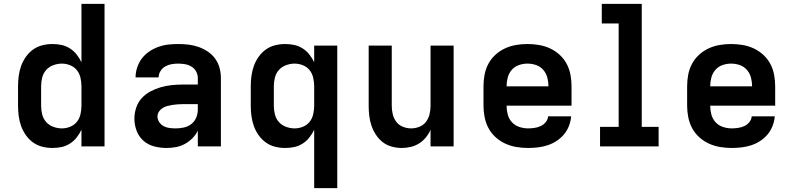

<svg xmlns="http://www.w3.org/2000/svg" viewBox="-20 -755 4090 990"><path d="M251 8Q224 8 198 1.5Q172 -5 150.5 -20.5Q129 -36 113.5 -58Q98 -80 89 -105Q80 -130 76.5 -156.5Q73 -183 73 -210V-310Q73 -337 76.5 -363.5Q80 -390 89 -415Q98 -440 113.5 -462Q129 -484 150.5 -499.5Q172 -515 198 -521.5Q224 -528 251 -528Q275 -528 298 -523Q321 -518 341 -505Q361 -492 375.5 -473.5Q390 -455 400 -434V-735H519V0H400V-86Q390 -65 375.5 -46.5Q361 -28 341 -15Q321 -2 298 3Q275 8 251 8ZM299 -93Q321 -93 342 -101.5Q363 -110 376.5 -127Q390 -144 395 -166Q400 -188 400 -210V-310Q400 -332 395 -354Q390 -376 376.5 -393Q363 -410 342 -418.5Q321 -427 299 -427Q277 -427 255 -419Q233 -411 218 -394Q203 -377 197.5 -355Q192 -333 192 -310V-210Q192 -187 197.5 -165Q203 -143 218 -126Q233 -109 255 -101Q277 -93 299 -93Z M839 8Q807 8 775.5 0Q744 -8 720 -29Q696 -50 684.5 -80.5Q673 -111 673 -143Q673 -171 682 -199Q691 -227 710.5 -248.5Q730 -270 755.5 -283.5Q781 -297 808.5 -305Q836 -313 864.5 -316Q893 -319 922 -319H1000V-352Q1000 -370 991.5 -386Q983 -402 967.5 -411.5Q952 -421 934 -424Q916 -427 898 -427Q881 -427 864 -424Q847 -421 832 -412.5Q817 -404 807.5 -388.5Q798 -373 798 -356H679Q679 -356 679 -356Q679 -356 679 -356Q679 -382 687.5 -407.5Q696 -433 711.5 -453.5Q727 -474 749 -489Q771 -504 795.5 -513Q820 -522 846 -525Q872 -528 898 -528Q925 -528 951.5 -525Q978 -522 1003.5 -513Q1029 -504 1051.5 -489Q1074 -474 1089.5 -452.5Q1105 -431 1112 -405Q1119 -379 1119 -352V0H1000V-81Q989 -59 971.5 -41.5Q954 -24 932.5 -12.5Q911 -1 887 3.5Q863 8 839 8ZM886 -93Q907 -93 928 -97.5Q949 -102 966 -115Q983 -128 991.5 -148Q1000 -168 1000 -189V-218H922Q909 -218 895.5 -217Q882 -216 869 -214Q856 -212 843 -208.5Q830 -205 818.5 -198Q807 -191 799.5 -179.5Q792 -168 792 -155Q792 -139 801 -125.5Q810 -112 824 -104.5Q838 -97 854 -95Q870 -93 886 -93Z M1600 215V-86Q1590 -65 1575.5 -46.5Q1561 -28 1541 -15Q1521 -2 1498 3Q1475 8 1451 8Q1424 8 1398 1.5Q1372 -5 1350.5 -20.5Q1329 -36 1313.5 -58Q1298 -80 1289 -105Q1280 -130 1276.5 -156.5Q1273 -183 1273 -210V-310Q1273 -337 1276.5 -363.5Q1280 -390 1289 -415Q1298 -440 1313.5 -462Q1329 -484 1350.5 -499.5Q1372 -515 1398 -521.5Q1424 -528 1451 -528Q1475 -528 1498 -523Q1521 -518 1541 -505Q1561 -492 1575.5 -473.5Q1590 -455 1600 -434V-520H1719V215ZM1499 -93Q1521 -93 1542 -101.5Q1563 -110 1576.5 -127Q1590 -144 1595 -166Q1600 -188 1600 -210V-310Q1600 -332 1595 -354Q1590 -376 1576.5 -393Q1563 -410 1542 -418.5Q1521 -427 1499 -427Q1477 -427 1455 -419Q1433 -411 1418 -394Q1403 -377 1397.5 -355Q1392 -333 1392 -310V-210Q1392 -187 1397.5 -165Q1403 -143 1418 -126Q1433 -109 1455 -101Q1477 -93 1499 -93Z M2052 8Q2026 8 2000 1Q1974 -6 1953.5 -22Q1933 -38 1918.5 -60Q1904 -82 1895.5 -107Q1887 -132 1884 -158Q1881 -184 1881 -210V-520H2000V-210Q2000 -188 2005 -166.5Q2010 -145 2023 -127.5Q2036 -110 2057 -101.5Q2078 -93 2100 -93Q2122 -93 2143 -101.5Q2164 -110 2177 -127.5Q2190 -145 2195 -166.5Q2200 -188 2200 -210V-520H2319V0H2200V-86Q2191 -65 2176 -46.5Q2161 -28 2141 -15.5Q2121 -3 2098 2.5Q2075 8 2052 8Z M2703 8Q2673 8 2643 3Q2613 -2 2585.5 -14.5Q2558 -27 2535.5 -47.5Q2513 -68 2499 -94Q2485 -120 2479 -150Q2473 -180 2473 -210V-310Q2473 -340 2478.5 -369.5Q2484 -399 2498 -425.5Q2512 -452 2534.5 -472.5Q2557 -493 2584 -505.5Q2611 -518 2640.5 -523Q2670 -528 2700 -528Q2730 -528 2759.5 -523Q2789 -518 2816 -505.5Q2843 -493 2865.5 -472.5Q2888 -452 2902 -425.5Q2916 -399 2921.5 -369.5Q2927 -340 2927 -310V-210H2592Q2592 -187 2598 -164.5Q2604 -142 2619.5 -125Q2635 -108 2657.5 -100.5Q2680 -93 2703 -93Q2719 -93 2736 -95.5Q2753 -98 2768 -105Q2783 -112 2794 -125.5Q2805 -139 2806 -155H2925Q2923 -130 2913.5 -105.5Q2904 -81 2887.5 -61.5Q2871 -42 2849.5 -28Q2828 -14 2803.5 -6Q2779 2 2753.5 5Q2728 8 2703 8ZM2592 -310H2808Q2808 -333 2802 -355.5Q2796 -378 2781 -395Q2766 -412 2744.5 -419.5Q2723 -427 2700 -427Q2677 -427 2655.5 -419.5Q2634 -412 2619 -395Q2604 -378 2598 -355.5Q2592 -333 2592 -310Z M3074 0V-101H3170V-634H3083V-735H3289V-101H3376V0Z M3753 8Q3723 8 3693 3Q3663 -2 3635.5 -14.5Q3608 -27 3585.5 -47.5Q3563 -68 3549 -94Q3535 -120 3529 -150Q3523 -180 3523 -210V-310Q3523 -340 3528.5 -369.5Q3534 -399 3548 -425.5Q3562 -452 3584.5 -472.5Q3607 -493 3634 -505.5Q3661 -518 3690.5 -523Q3720 -528 3750 -528Q3780 -528 3809.5 -523Q3839 -518 3866 -505.5Q3893 -493 3915.5 -472.5Q3938 -452 3952 -425.5Q3966 -399 3971.5 -369.5Q3977 -340 3977 -310V-210H3642Q3642 -187 3648 -164.5Q3654 -142 3669.5 -125Q3685 -108 3707.5 -100.5Q3730 -93 3753 -93Q3769 -93 3786 -95.5Q3803 -98 3818 -105Q3833 -112 3844 -125.5Q3855 -139 3856 -155H3975Q3973 -130 3963.5 -105.5Q3954 -81 3937.5 -61.5Q3921 -42 3899.5 -28Q3878 -14 3853.5 -6Q3829 2 3803.5 5Q3778 8 3753 8ZM3642 -310H3858Q3858 -333 3852 -355.5Q3846 -378 3831 -395Q3816 -412 3794.5 -419.5Q3773 -427 3750 -427Q3727 -427 3705.5 -419.5Q3684 -412 3669 -395Q3654 -378 3648 -355.5Q3642 -333 3642 -310Z"/></svg>

Font: Zed Sans Extended
Style: Bold
Weight: 700
Width: 7
Designer: Belleve Invis
Foundry: Belleve Invis
Version: Version 1.0.0; ttfautohint (v1.8.4)